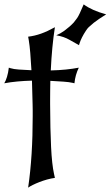

<svg xmlns="http://www.w3.org/2000/svg" viewBox="-44 -863 509 883"><path d="M85.4 0Q96.2 -73.7 101.3 -155.3Q106.4 -236.8 106.4 -328.1Q106.4 -343.8 106.4 -356.9Q106.4 -370.1 106 -380.9L103 -492.2Q67.9 -491.2 36.4 -488.3Q4.9 -485.4 -24.4 -480Q-17.6 -490.7 -12 -509Q-6.3 -527.3 -3.4 -551.8L4.4 -549.3Q18.6 -544.9 42.5 -543.2Q66.4 -541.5 100.6 -540Q98.1 -585.4 95.2 -619.6Q92.3 -653.8 88.4 -677.7L85.4 -694.3Q115.2 -697.8 144.8 -708.3Q174.3 -718.8 208.5 -737.8Q194.8 -650.9 189.5 -539.1Q226.6 -540 258.5 -543.2Q290.5 -546.4 318.4 -551.8Q302.2 -518.6 298.3 -480L290.5 -481.9Q273.9 -485.8 248 -487.5Q222.2 -489.3 187.5 -491.2Q187 -469.2 186.8 -447.3Q186.5 -425.3 186.5 -401.9V-384.8Q187 -267.1 190.9 -187Q194.8 -106.9 204.6 -62.5L208.5 -44.9Q190.9 -42.5 172.4 -37.4Q153.8 -32.2 137 -25.6Q120.1 -19 106.4 -12.2Q92.8 -5.4 85.4 0ZM214.8 -700.7Q233.9 -708.5 252 -721.7Q277.3 -740.2 295.4 -759.8Q299.8 -764.6 311 -780.3Q319.8 -792.5 340.8 -842.8Q378.4 -814.9 444.3 -796.9L411.6 -775.9Q387.2 -759.8 363.8 -737.8Q358.4 -732.9 351.1 -721.7Q330.1 -689.9 321.8 -663.6Q319.3 -655.8 319.3 -655.3L275.9 -679.7Q250 -694.8 214.8 -700.7Z"/></svg>

Font: MedievalSharp
Style: Regular
Weight: 500
Version: Version 1.0